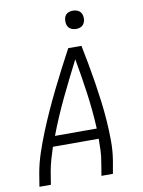

<svg xmlns="http://www.w3.org/2000/svg" viewBox="-100 -1005 800 1073"><g transform="rotate(-10 300.0 -468.5)"><path d="M35 0 47 -74Q57 -131 76 -187.5Q95 -244 117.5 -299.5Q140 -355 165 -410Q190 -465 216.5 -519Q243 -573 271 -627Q299 -681 328 -735H403Q414 -681 424 -627Q434 -573 442.5 -519Q451 -465 458 -410Q465 -355 469 -299Q473 -243 473.5 -186.5Q474 -130 465 -74L452 0H387L399 -74Q405 -107 406.5 -140.5Q408 -174 408 -207H148Q137 -174 127.5 -140.5Q118 -107 112 -74L100 0ZM170 -265H407Q402 -367 388 -467.5Q374 -568 356 -667Q305 -568 257 -468Q209 -368 170 -265ZM390 -833Q378 -833 366.5 -837.5Q355 -842 348 -851Q341 -860 339 -872.5Q337 -885 339 -898Q340 -906 344.5 -914.5Q349 -923 356.5 -928Q364 -933 373 -935Q382 -937 390 -937Q403 -937 414.5 -932.5Q426 -928 433 -919Q440 -910 442 -897.5Q444 -885 442 -872Q440 -864 435.5 -855.5Q431 -847 423.5 -842Q416 -837 407.5 -835Q399 -833 390 -833Z"/></g></svg>

Font: Iosevka Curly Light Extended
Style: Italic
Weight: 300
Width: 7
Italic angle: -9°
Monospace: yes
Designer: Belleve Invis
Foundry: Belleve Invis
Version: Version 11.1.0; ttfautohint (v1.8.3)